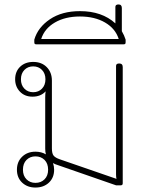

<svg xmlns="http://www.w3.org/2000/svg" viewBox="-20 -832 657 862"><path d="M56 -70Q56 -106 79.5 -128.5Q103 -151 139 -151Q166 -151 186 -139Q183 -150 183 -165V-395Q183 -412 185 -422Q163 -398 126 -398Q91 -398 69.5 -420.5Q48 -443 48 -476Q48 -511 70.5 -532.5Q93 -554 129 -554Q167 -554 190 -530.5Q213 -507 213 -470V-166Q213 -143 220.5 -133.5Q228 -124 248 -117L503 -29Q501 -36 501 -49V-536Q501 -547 515 -547Q531 -547 531 -531V-9Q531 0 522 0H501L239 -91Q228 -94 218 -100Q223 -85 223 -70Q223 -34 199.5 -12Q176 10 139 10Q103 10 79.5 -12Q56 -34 56 -70ZM184 -476Q184 -502 168.5 -518Q153 -534 129 -534Q105 -534 89.5 -518Q74 -502 74 -476Q74 -450 89.5 -434Q105 -418 129 -418Q153 -418 168.5 -434Q184 -450 184 -476ZM196 -70Q196 -98 180 -114Q164 -130 139 -130Q115 -130 99 -114Q83 -98 83 -70Q83 -43 99 -27Q115 -11 139 -11Q164 -11 180 -27Q196 -43 196 -70Z M134 -643V-654Q150 -709 204 -745.5Q258 -782 339 -782Q438 -782 498 -727V-801Q498 -812 512 -812Q527 -812 527 -796V-692Q538 -673 544 -654V-643Q544 -637 542 -635Q540 -633 535 -633H143Q138 -633 136 -635Q134 -637 134 -643ZM513 -657Q498 -704 451.5 -731Q405 -758 339 -758Q273 -758 226.5 -731Q180 -704 165 -657Z"/></svg>

Font: Maitree ExtraLight
Style: Regular
Weight: 275
Designer: CadsonDemak Team
Foundry: CadsonDemak
Version: Version 1.003